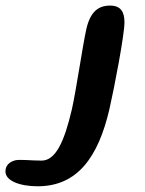

<svg xmlns="http://www.w3.org/2000/svg" viewBox="-182 -437 521 688"><path d="M-47 230.5C96 230.5 170 125.5 210 -45.5C228 -124 264 -312.5 264 -357C264 -393.5 251.5 -417 212.5 -417C169.5 -417 141.5 -394 127.5 -333.5C114.5 -276 91 -113.5 75.5 -45C48 73 16.5 138.5 -33 138.5C-70.5 138.5 -104.5 134 -125.5 137C-146.5 142 -162.5 154.5 -162.5 177.5C-162.5 211 -111 230.5 -47 230.5Z"/></svg>

Font: Gluten
Style: Italic
Weight: 400
Italic angle: -13°
Designer: Tyler Finck
Foundry: Etcetera Type Company
Version: Version 0.920